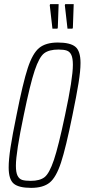

<svg xmlns="http://www.w3.org/2000/svg" viewBox="-20 -902 410 930"><path d="M22 -91Q22 -129 31 -188Q40 -247 60 -344Q91 -501 114.5 -572.5Q138 -644 170 -670Q202 -696 260 -696Q320 -696 345 -675.5Q370 -655 370 -597Q370 -559 360.5 -500Q351 -441 331 -344Q299 -186 275.5 -114.5Q252 -43 220.5 -17.5Q189 8 131 8Q71 8 46.5 -12.5Q22 -33 22 -91ZM295 -344Q333 -522 333 -588Q333 -620 325.5 -636Q318 -652 303.5 -657Q289 -662 263 -662Q218 -662 194 -644Q170 -626 148 -560.5Q126 -495 95 -344Q57 -163 57 -99Q57 -67 65 -51Q73 -35 87.5 -30.5Q102 -26 129 -26Q173 -26 196 -44Q219 -62 241 -127Q263 -192 295 -344ZM258 -763H234L221 -877L223 -882H264L260 -768ZM331 -763H307L294 -877L296 -882H337L333 -768Z"/></svg>

Font: Saira Ultra Condensed Thin
Style: Italic
Weight: 100
Width: 1
Italic angle: -12°
Designer: Hector Gatti with collaboration of the Omnibus-Type team
Foundry: Omnibus-Type
Version: Version 1.001; ttfautohint (v1.8)